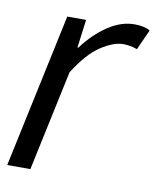

<svg xmlns="http://www.w3.org/2000/svg" viewBox="-68 -608 541 662"><g transform="rotate(10 202.5 -277.0)"><path d="M83 0H2L117 -540H183L170 -441H173Q212 -493 258 -523.5Q304 -554 350 -554Q385 -554 405 -542L373 -471Q349 -480 324 -480Q290 -480 246 -451Q202 -422 158 -352Z"/></g></svg>

Font: l_WÎeÑOS 300W
Style: Regular
Weight: 300
Designer: R?O
Version: Version 2.00 June 21, 2023